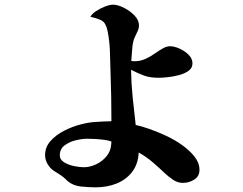

<svg xmlns="http://www.w3.org/2000/svg" viewBox="-20 -794 1040 822"><path d="M457 -188Q445 -193 425.5 -195.5Q406 -198 386 -199Q366 -200 353 -200Q332 -200 304.5 -193.5Q277 -187 256.5 -171.5Q236 -156 236 -129Q236 -110 255.5 -98.5Q275 -87 299.5 -82.5Q324 -78 338 -78Q365 -78 391.5 -90.5Q418 -103 436 -125Q454 -147 456 -175ZM834 -67Q834 -39 811.5 -25Q789 -11 763 -11Q741 -11 721.5 -24Q702 -37 686 -52Q660 -77 633 -100Q606 -123 574 -141Q571 -90 545 -57Q519 -24 478.5 -8Q438 8 390 8Q360 8 326.5 4.5Q293 1 269 -19Q265 -23 261 -27Q257 -31 252 -35Q242 -43 231.5 -49.5Q221 -56 210 -63Q194 -74 183.5 -92Q173 -110 173 -130Q173 -164 196 -190Q219 -216 254 -234Q289 -252 326 -261.5Q363 -271 391 -272Q408 -273 424.5 -274Q441 -275 457 -275Q457 -329 456 -383.5Q455 -438 453 -492Q452 -533 450.5 -576Q449 -619 441 -659Q434 -695 417 -705Q400 -715 367 -722Q374 -735 391.5 -746.5Q409 -758 429.5 -766Q450 -774 464 -774Q484 -774 510 -761Q536 -748 555.5 -728Q575 -708 575 -685Q575 -674 571 -664.5Q567 -655 562 -645Q549 -622 546.5 -590.5Q544 -559 542 -533Q546 -532 550 -532Q554 -532 558 -532Q581 -532 602 -541.5Q623 -551 641.5 -564Q660 -577 676.5 -586.5Q693 -596 708 -596Q726 -596 748.5 -586Q771 -576 787.5 -559.5Q804 -543 804 -523Q804 -503 787.5 -491Q771 -479 746.5 -472.5Q722 -466 698 -463.5Q674 -461 660 -461Q623 -461 598 -470Q573 -479 541 -495Q542 -436 548 -377Q554 -318 561 -259Q585 -254 619.5 -242Q654 -230 691.5 -212.5Q729 -195 761 -172Q793 -149 813.5 -122.5Q834 -96 834 -67Z"/></svg>

Font: Kaisei Tokumin
Style: Bold
Weight: 700
Designer: Font-Kai, 金井和夫
Foundry: KAZUO KANAI
Version: Version 5.003